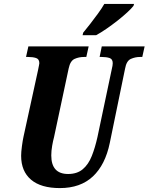

<svg xmlns="http://www.w3.org/2000/svg" viewBox="-20 -951 759 981"><path d="M286 10Q189 10 138.5 -33Q88 -76 88 -155Q88 -174 92 -204Q96 -234 100 -252L174 -591Q177 -608 179 -616Q181 -624 181 -628Q181 -649 164.5 -654.5Q148 -660 123 -660H113L125 -714H433L421 -660H410Q383 -660 361 -650Q339 -640 331 -602L256 -250Q251 -232 246.5 -206Q242 -180 242 -157Q242 -62 328 -62Q374 -62 403 -86.5Q432 -111 449 -154Q466 -197 478 -251L551 -597Q556 -617 556 -628Q556 -649 540 -654.5Q524 -660 499 -660H489L500 -714H719L707 -660H696Q671 -660 648.5 -650Q626 -640 619 -600L541 -221Q518 -109 454.5 -49.5Q391 10 286 10ZM402 -771 405 -784Q421 -803 441 -829Q461 -855 480.5 -881.5Q500 -908 513 -931H665L662 -921Q652 -908 630.5 -888Q609 -868 581 -846Q553 -824 524 -804Q495 -784 471 -771Z"/></svg>

Font: Noto Serif ExtraCondensed ExtraBold
Style: Italic
Weight: 800
Width: 2
Italic angle: -12°
Designer: Monotype Design Team
Foundry: Monotype Imaging Inc.
Version: Version 2.013